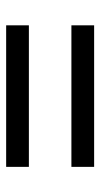

<svg xmlns="http://www.w3.org/2000/svg" viewBox="124 -660 317 605"><g transform="rotate(90 282.5 -357.5)"><path d="M59.8 -424V-495.6H505.8V-424ZM59.8 -218.4V-290H505.8V-218.4Z"/></g></svg>

Font: Noto Serif Hentaigana ExtraLight
Style: Regular
Weight: 200
Designer: Kazuhiro Yamada
Foundry: nipponia
Version: Version 1.000